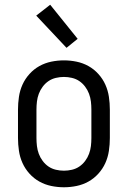

<svg xmlns="http://www.w3.org/2000/svg" viewBox="-20 -783 540 811"><path d="M250 8Q223 8 196.5 2.5Q170 -3 146.5 -16Q123 -29 104.5 -49.5Q86 -70 75 -94.5Q64 -119 60 -146Q56 -173 56 -200V-320Q56 -347 60 -374Q64 -401 75 -425.5Q86 -450 104.5 -470.5Q123 -491 146.5 -504Q170 -517 196.5 -522.5Q223 -528 250 -528Q277 -528 303.5 -522.5Q330 -517 353.5 -504Q377 -491 395.5 -470.5Q414 -450 425 -425.5Q436 -401 440 -374Q444 -347 444 -320V-200Q444 -173 440 -146Q436 -119 425 -94.5Q414 -70 395.5 -49.5Q377 -29 353.5 -16Q330 -3 303.5 2.5Q277 8 250 8ZM250 -62Q267 -62 284 -66Q301 -70 315 -79.5Q329 -89 339.5 -103Q350 -117 356 -133Q362 -149 364 -166Q366 -183 366 -200V-320Q366 -337 364 -354Q362 -371 356 -387Q350 -403 339.5 -417Q329 -431 315 -440.5Q301 -450 284 -454Q267 -458 250 -458Q233 -458 216 -454Q199 -450 185 -440.5Q171 -431 160.5 -417Q150 -403 144 -387Q138 -371 136 -354Q134 -337 134 -320V-200Q134 -183 136 -166Q138 -149 144 -133Q150 -117 160.5 -103Q171 -89 185 -79.5Q199 -70 216 -66Q233 -62 250 -62ZM261 -581 133 -717 192 -763 308 -619Z"/></svg>

Font: Moesevka
Style: Regular
Weight: 400
Monospace: yes
Designer: Belleve Invis
Foundry: Belleve Invis
Version: Version 32.5.0; ttfautohint (v1.8.4)